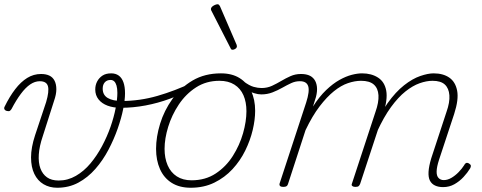

<svg xmlns="http://www.w3.org/2000/svg" viewBox="-36 -864 2268 903"><path d="M233 19Q197 19 169 2.5Q141 -14 125.5 -46Q110 -78 110 -124Q110 -170 129 -228L181 -384Q196 -435 189.5 -458.5Q183 -482 151 -482Q128 -482 106 -467Q84 -452 62 -422.5Q40 -393 18 -351Q14 -345 10 -342.5Q6 -340 -3 -342Q-12 -344 -15 -350Q-18 -356 -14 -363Q9 -410 35.5 -444.5Q62 -479 92 -497.5Q122 -516 157 -516Q180 -516 196 -508.5Q212 -501 220.5 -484.5Q229 -468 229 -444Q229 -420 218 -389L165 -223Q149 -176 146.5 -137.5Q144 -99 154 -72Q164 -45 185 -30Q206 -15 240 -15Q283 -15 321 -37Q359 -59 389.5 -95.5Q420 -132 444 -177Q468 -222 484 -268Q500 -314 508 -356Q516 -398 516 -427Q516 -448 512 -461.5Q508 -475 501 -481.5Q494 -488 484 -488Q473 -488 468.5 -496Q464 -504 469.5 -511.5Q475 -519 487 -519Q508 -519 522.5 -508.5Q537 -498 544.5 -477Q552 -456 552 -425Q552 -395 543.5 -352Q535 -309 517.5 -259Q500 -209 474 -159.5Q448 -110 412.5 -69.5Q377 -29 332.5 -5Q288 19 233 19Z M532 -357Q497 -357 470 -367Q443 -377 427.5 -396.5Q412 -416 412 -443Q412 -464 421 -481Q430 -498 446 -508.5Q462 -519 487 -519Q500 -519 502.5 -511.5Q505 -504 501.5 -496Q498 -488 484 -488Q467 -488 457 -477Q447 -466 447 -447Q447 -417 471 -403Q495 -389 537 -389Q578 -389 620.5 -395Q663 -401 704.5 -413Q746 -425 786.5 -440.5Q827 -456 863 -473Q874 -479 879 -474.5Q884 -470 882 -462Q880 -454 870 -448Q818 -420 762.5 -399.5Q707 -379 648.5 -368Q590 -357 532 -357Z M861 19Q808 19 771.5 -4Q735 -27 716.5 -68.5Q698 -110 698 -164Q698 -220 717 -282Q736 -344 774.5 -398Q813 -452 870 -485.5Q927 -519 1003 -519Q1055 -519 1090.5 -497Q1126 -475 1145 -435.5Q1164 -396 1164 -343Q1164 -301 1152.5 -252.5Q1141 -204 1117.5 -156Q1094 -108 1057.5 -68.5Q1021 -29 972 -5Q923 19 861 19ZM865 -16Q930 -16 978.5 -48Q1027 -80 1059 -130.5Q1091 -181 1107 -237Q1123 -293 1123 -341Q1123 -384 1109 -416Q1095 -448 1066.5 -466Q1038 -484 996 -484Q934 -484 886 -453Q838 -422 805 -372.5Q772 -323 755 -267.5Q738 -212 738 -164Q738 -120 752.5 -86.5Q767 -53 795.5 -34.5Q824 -16 865 -16Z M1193 -420Q1178 -420 1160 -425.5Q1142 -431 1125.5 -439.5Q1109 -448 1096 -459Q1088 -465 1086 -472Q1084 -479 1086.5 -483Q1089 -487 1095.5 -487.5Q1102 -488 1110 -481Q1137 -461 1157 -455.5Q1177 -450 1194 -450Q1221 -450 1243.5 -460.5Q1266 -471 1287 -483.5Q1308 -496 1330.5 -506Q1353 -516 1379 -516Q1386 -516 1388 -511Q1390 -506 1389 -499Q1388 -492 1383.5 -487Q1379 -482 1373 -482Q1353 -482 1333.5 -473Q1314 -464 1292 -451.5Q1270 -439 1245.5 -429.5Q1221 -420 1193 -420Z M1058 -630Q1055 -630 1053 -631Q1051 -632 1049 -636L957 -816Q956 -819 956 -821.5Q956 -824 957 -826Q959 -831 964.5 -835Q970 -839 976.5 -841.5Q983 -844 988 -844Q993 -844 998 -836L1077 -653Q1078 -650 1078 -647.5Q1078 -645 1078 -643Q1076 -637 1069.5 -633.5Q1063 -630 1058 -630Z M1296 15Q1286 15 1281.5 11Q1277 7 1279 -1L1404 -382Q1421 -435 1413.5 -458.5Q1406 -482 1375 -482Q1368 -482 1364.5 -487Q1361 -492 1362 -499Q1363 -506 1368 -511Q1373 -516 1380 -516Q1401 -516 1416.5 -510Q1432 -504 1442 -490.5Q1452 -477 1454.5 -456Q1457 -435 1450 -408L1436 -363Q1466 -410 1498 -440.5Q1530 -471 1560.5 -488Q1591 -505 1618 -512Q1645 -519 1667 -519Q1711 -519 1742 -499Q1773 -479 1780.5 -437.5Q1788 -396 1766 -328L1658 0Q1655 8 1650.5 11.5Q1646 15 1635 15Q1626 15 1621 11Q1616 7 1619 0L1730 -338Q1746 -383 1744 -416Q1742 -449 1722 -466.5Q1702 -484 1662 -484Q1633 -484 1600.5 -473Q1568 -462 1534.5 -435Q1501 -408 1467 -363.5Q1433 -319 1401 -252L1319 0Q1317 8 1312 11.5Q1307 15 1296 15ZM2048 16Q2026 16 2010 8.5Q1994 1 1986 -14.5Q1978 -30 1979.5 -56Q1981 -82 1992 -119L2064 -338Q2080 -383 2077.5 -416Q2075 -449 2056 -466.5Q2037 -484 1998 -484Q1970 -484 1937.5 -472.5Q1905 -461 1871 -434Q1837 -407 1803 -360.5Q1769 -314 1737 -244H1718Q1749 -326 1787 -379Q1825 -432 1864.5 -463Q1904 -494 1940.5 -506.5Q1977 -519 2003 -519Q2048 -519 2077 -499Q2106 -479 2114 -437.5Q2122 -396 2100 -328L2029 -113Q2018 -79 2017.5 -58Q2017 -37 2026.5 -27Q2036 -17 2051 -17Q2069 -17 2087 -27.5Q2105 -38 2121 -54.5Q2137 -71 2147 -87Q2150 -94 2155.5 -97Q2161 -100 2170 -95Q2178 -90 2178.5 -84.5Q2179 -79 2175 -72Q2163 -52 2144 -31.5Q2125 -11 2101 2.5Q2077 16 2048 16Z"/></svg>

Font: Playwrite MX Thin
Style: Regular
Weight: 250
Designer: Veronika Burian, José Scaglione
Foundry: TypeTogether
Version: Version 1.002